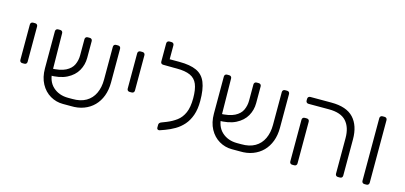

<svg xmlns="http://www.w3.org/2000/svg" viewBox="-64 -1132 3291 1562"><g transform="rotate(15 1582.0 -350.5)"><path d="M98 -230Q88 -230 82 -236Q76 -242 76 -252V-549Q76 -559 82 -565Q88 -571 98 -571H115Q125 -571 131 -565Q137 -559 137 -549V-252Q137 -242 131 -236Q125 -230 115 -230Z M566 -54Q635 -53 681.5 -80Q728 -107 751.5 -157Q775 -207 775 -272V-549Q775 -559 781 -565Q787 -571 797 -571H814Q824 -571 830 -565Q836 -559 836 -549V-265Q836 -202 817 -151.5Q798 -101 763 -65.5Q728 -30 679 -11.5Q630 7 570 5H503Q445 5 395.5 -24Q346 -53 316.5 -107.5Q287 -162 287 -237V-549Q287 -559 293 -565Q299 -571 309 -571H326Q336 -571 342 -565Q348 -559 348 -549L352 -234Q352 -147 402.5 -100.5Q453 -54 531 -54ZM330 -192 327 -249Q412 -251 457 -274Q502 -297 519 -334Q536 -371 536 -413V-549Q536 -559 542 -565Q548 -571 558 -571H575Q585 -571 591 -565Q597 -559 597 -549V-408Q597 -350 569 -300.5Q541 -251 482 -221Q423 -191 330 -192Z M1002 -230Q992 -230 986 -236Q980 -242 980 -252V-549Q980 -559 986 -565Q992 -571 1002 -571H1019Q1029 -571 1035 -565Q1041 -559 1041 -549V-252Q1041 -242 1035 -236Q1029 -230 1019 -230Z M1319 8Q1310 11 1302.5 7Q1295 3 1295 -7V-32Q1295 -40 1300 -46.5Q1305 -53 1316 -57L1357 -73Q1402 -91 1438 -118Q1474 -145 1494.5 -191.5Q1515 -238 1515 -314Q1515 -388 1497 -431.5Q1479 -475 1437 -494Q1395 -513 1324 -513H1290Q1280 -513 1274 -519Q1268 -525 1268 -535V-549Q1268 -559 1274 -565Q1280 -571 1290 -571H1329Q1421 -571 1475 -546Q1529 -521 1552.5 -463Q1576 -405 1576 -307Q1576 -237 1558 -186.5Q1540 -136 1509.5 -101.5Q1479 -67 1440.5 -44.5Q1402 -22 1361 -7ZM1307 -513 1209 -514Q1199 -514 1193 -519.5Q1187 -525 1187 -535V-688Q1187 -698 1193 -704Q1199 -710 1209 -710H1226Q1236 -710 1242 -704Q1248 -698 1248 -688V-571H1310Z M1989 -54Q2058 -53 2104.5 -80Q2151 -107 2174.5 -157Q2198 -207 2198 -272V-549Q2198 -559 2204 -565Q2210 -571 2220 -571H2237Q2247 -571 2253 -565Q2259 -559 2259 -549V-265Q2259 -202 2240 -151.5Q2221 -101 2186 -65.5Q2151 -30 2102 -11.5Q2053 7 1993 5H1926Q1868 5 1818.5 -24Q1769 -53 1739.5 -107.5Q1710 -162 1710 -237V-549Q1710 -559 1716 -565Q1722 -571 1732 -571H1749Q1759 -571 1765 -565Q1771 -559 1771 -549L1775 -234Q1775 -147 1825.5 -100.5Q1876 -54 1954 -54ZM1753 -192 1750 -249Q1835 -251 1880 -274Q1925 -297 1942 -334Q1959 -371 1959 -413V-549Q1959 -559 1965 -565Q1971 -571 1981 -571H1998Q2008 -571 2014 -565Q2020 -559 2020 -549V-408Q2020 -350 1992 -300.5Q1964 -251 1905 -221Q1846 -191 1753 -192Z M2818 0Q2808 0 2802 -6Q2796 -12 2796 -22V-322Q2796 -412 2751 -462.5Q2706 -513 2605 -513H2433Q2423 -513 2417 -519Q2411 -525 2411 -535V-549Q2411 -559 2417 -565Q2423 -571 2433 -571H2610Q2738 -571 2797.5 -507Q2857 -443 2857 -327V-22Q2857 -12 2851 -6Q2845 0 2835 0ZM2433 0Q2423 0 2417 -6Q2411 -12 2411 -22V-373Q2411 -383 2417 -389Q2423 -395 2433 -395H2450Q2460 -395 2466 -389Q2472 -383 2472 -373V-22Q2472 -12 2466 -6Q2460 0 2450 0Z M3041 0Q3031 0 3025 -6Q3019 -12 3019 -22V-549Q3019 -559 3025 -565Q3031 -571 3041 -571H3058Q3068 -571 3074 -565Q3080 -559 3080 -549V-22Q3080 -12 3074 -6Q3068 0 3058 0Z"/></g></svg>

Font: Rubik Light Light
Style: Regular
Weight: 300
Version: Version 2.101